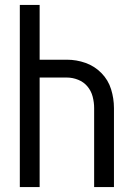

<svg xmlns="http://www.w3.org/2000/svg" viewBox="-20 -755 540 775"><path d="M60 0V-735H140V-514H250Q289 -514 325.5 -501Q362 -488 389.5 -460Q417 -432 428.5 -394.5Q440 -357 440 -319V0H360V-319Q360 -342 354 -365Q348 -388 333 -406Q318 -424 295.5 -433Q273 -442 250 -442H140V0Z"/></svg>

Font: Iosevka SS01
Style: Regular
Weight: 400
Monospace: yes
Designer: Belleve Invis
Foundry: Belleve Invis
Version: 2.3.3; ttfautohint (v1.8.3)